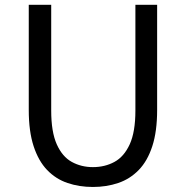

<svg xmlns="http://www.w3.org/2000/svg" viewBox="-20 -753 761 787"><path d="M360.8 13.4Q304.7 13.4 256.8 -2.9Q208.8 -19.2 173.2 -56.1Q137.7 -93 117.8 -153.8Q97.9 -214.5 97.9 -302.4V-733.4H189.9V-299.9Q189.9 -212.2 212.7 -161.4Q235.5 -110.5 274.3 -89.3Q313.1 -68 360.8 -68Q409.8 -68 449 -89.3Q488.3 -110.5 511.7 -161.4Q535 -212.2 535 -299.9V-733.4H624.1V-302.4Q624.1 -214.5 604.3 -153.8Q584.6 -93 548.6 -56.1Q512.7 -19.2 464.6 -2.9Q416.5 13.4 360.8 13.4Z"/></svg>

Font: Noto Sans KR Thin
Style: Regular
Weight: 100
Designer: Ryoko NISHIZUKA 西塚涼子 (kana, bopomofo & ideographs); Paul D. Hunt (Latin, Greek & Cyrillic); Sandoll Communications 산돌커뮤니
Foundry: Adobe
Version: Version 2.004-H2;hotconv 1.0.118;makeotfexe 2.5.65603